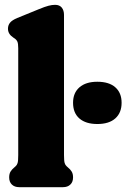

<svg xmlns="http://www.w3.org/2000/svg" viewBox="-20 -775 524 795"><path d="M245 -713.5V-133Q245 -108.5 247.8 -99.8Q250.5 -91 256 -86.5L261 -82Q271.5 -73.5 277 -64.2Q282.5 -55 282.5 -40.5Q282.5 -21.5 271.2 -10.8Q260 0 241 0H59.5Q40.5 0 29.2 -10.8Q18 -21.5 18 -40.5Q18 -55 23.5 -64.2Q29 -73.5 39.5 -82L44.5 -86.5Q50 -91 52.8 -99.8Q55.5 -108.5 55.5 -133V-575.5Q55.5 -595 51.8 -603Q48 -611 39.5 -616.5L35 -619.5Q13 -634 13 -656Q13 -670.5 21.5 -681Q30 -691.5 51.5 -700.5L141 -737Q166.5 -747.5 181 -751.2Q195.5 -755 208 -755Q226.5 -755 235.8 -743.5Q245 -732 245 -713.5ZM383 -261.5Q335.5 -261.5 309 -284.2Q282.5 -307 282.5 -349.5Q282.5 -390.5 309 -413.5Q335.5 -436.5 383 -436.5Q431.5 -436.5 457.5 -413.5Q483.5 -390.5 483.5 -349.5Q483.5 -308 457.5 -284.8Q431.5 -261.5 383 -261.5Z"/></svg>

Font: Fraunces 144pt SuperSoft Black
Style: Regular
Weight: 900
Version: Version 1.000;[b76b70a41]